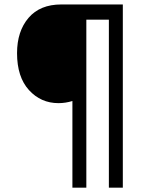

<svg xmlns="http://www.w3.org/2000/svg" viewBox="-20 -783 667 874"><path d="M57.6 -541Q57.6 -640.6 109.9 -701.7Q162.1 -762.7 258.8 -762.7H539.1V71.3H475.6V-693.4H373V71.3H309.6V-323.2Q278.3 -313.5 246.1 -313.5Q166 -313.5 111.8 -373Q57.6 -432.6 57.6 -541Z"/></svg>

Font: Gothic A1
Style: Regular
Weight: 400
Designer: HanYang I&C Co.,Ltd.
Foundry: HanYang I&C Co.,Ltd.
Version: Version 2.50